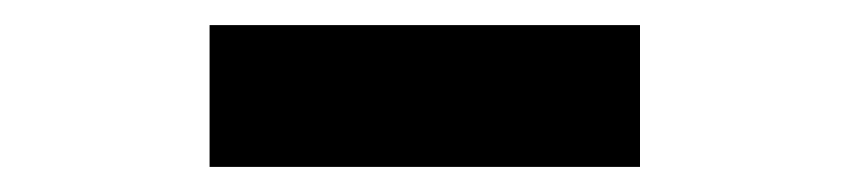

<svg xmlns="http://www.w3.org/2000/svg" viewBox="-20 -808 677 153"><path d="M147 -675H490V-788H147Z"/></svg>

Font: Noto Sans KR Black
Style: Regular
Weight: 900
Designer: Ryoko NISHIZUKA 西塚涼子 (kana, bopomofo & ideographs); Paul D. Hunt (Latin, Greek & Cyrillic); Sandoll Communications 산돌커뮤니
Foundry: Adobe
Version: Version 2.004;hotconv 1.0.118;makeotfexe 2.5.65603